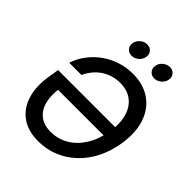

<svg xmlns="http://www.w3.org/2000/svg" viewBox="-255 -1090 1251 1251"><g transform="rotate(45 370.0 -464.5)"><path d="M312 10.3Q216.8 10.3 155.8 -34.2Q94.7 -78.6 71.3 -157Q47.9 -235.4 64.5 -336.9L76.2 -409.7H634.8L619.1 -318.4H138.2L169.4 -333.5Q158.2 -264.2 171.4 -209Q184.6 -153.8 223.4 -122.1Q262.2 -90.3 327.1 -90.3Q392.6 -90.3 448.5 -122.8Q504.4 -155.3 543.2 -216.6Q582 -277.8 596.2 -363.3Q610.8 -449.7 592.5 -511Q574.2 -572.3 530.3 -604.7Q486.3 -637.2 422.4 -637.2Q385.3 -637.2 352.5 -627.2Q319.8 -617.2 292 -598.4Q264.2 -579.6 242.7 -553.2Q221.2 -526.9 206.5 -494.6H93.8Q111.3 -548.3 145.3 -593Q179.2 -637.7 224.9 -670.2Q270.5 -702.6 325 -720.2Q379.4 -737.8 438.5 -737.8Q534.2 -737.8 601.1 -692.1Q668 -646.5 696.5 -562.3Q725.1 -478 706.5 -363.3Q692.4 -277.8 657 -209Q621.6 -140.1 568.8 -91.1Q516.1 -42 450.9 -15.9Q385.7 10.3 312 10.3ZM557.1 -814Q530.8 -814 515.4 -832.3Q500 -850.6 504.4 -876.5Q508.3 -902.3 530 -920.7Q551.8 -939 578.1 -939Q604.5 -939 619.9 -920.7Q635.3 -902.3 630.9 -876.5Q626.5 -850.6 605 -832.3Q583.5 -814 557.1 -814ZM348.1 -814Q321.8 -814 306.4 -832.3Q291 -850.6 295.4 -876.5Q299.3 -902.3 321 -920.7Q342.8 -939 369.1 -939Q395.5 -939 410.9 -920.7Q426.3 -902.3 421.9 -876.5Q417.5 -850.6 396 -832.3Q374.5 -814 348.1 -814Z"/></g></svg>

Font: Inter 20pt Medium
Style: Italic
Weight: 500
Italic angle: -9.3988°
Version: Version 4.001;git-66647c0bb